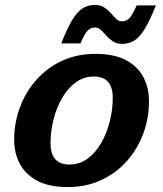

<svg xmlns="http://www.w3.org/2000/svg" viewBox="-20 -747 663 779"><path d="M368 -528.5Q442.5 -528.5 490.5 -503.2Q538.5 -478 561.5 -434.5Q584.5 -391 584.5 -336.5Q584.5 -268 561.5 -205.5Q538.5 -143 495.2 -94Q452 -45 391 -16.5Q330 12 254.5 12Q180 12 132 -13.2Q84 -38.5 60.8 -81.8Q37.5 -125 37.5 -180Q37.5 -248 60.5 -310.5Q83.5 -373 126.8 -422.2Q170 -471.5 231 -500Q292 -528.5 368 -528.5ZM262 -79.5Q303 -79.5 335.5 -103.5Q368 -127.5 390.8 -167.2Q413.5 -207 425.5 -254.8Q437.5 -302.5 437.5 -350Q437.5 -436.5 360.5 -436.5Q319.5 -436.5 287 -412.5Q254.5 -388.5 231.8 -349Q209 -309.5 197 -261.5Q185 -213.5 185 -166Q185 -79.5 262 -79.5ZM612.5 -725Q587.5 -662.5 566.8 -628.8Q546 -595 524.2 -582Q502.5 -569 475.5 -569Q453.5 -569 438.2 -579Q423 -589 411.5 -602.2Q400 -615.5 389.2 -625.5Q378.5 -635.5 365.5 -635.5Q349 -635.5 336.8 -624Q324.5 -612.5 306.5 -571H228.5Q253 -633.5 273.8 -667.2Q294.5 -701 316.5 -714Q338.5 -727 366 -727Q387.5 -727 402.8 -717Q418 -707 429.5 -693.8Q441 -680.5 451.5 -670.5Q462 -660.5 475 -660.5Q491.5 -660.5 503.8 -672Q516 -683.5 534.5 -725Z"/></svg>

Font: Newsreader Caption SemiBold
Style: Italic
Weight: 600
Italic angle: -17°
Designer: Hugues Gentile
Foundry: Production Type
Version: Version 1.001